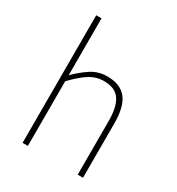

<svg xmlns="http://www.w3.org/2000/svg" viewBox="-173 -831 868 941"><g transform="rotate(30 261.0 -361.0)"><path d="M96 0V-722H126V-400Q165 -439 204.5 -464.5Q244 -490 294 -490Q368 -490 403 -446Q438 -402 438 -308V0H408V-304Q408 -384 381 -423Q354 -462 292 -462Q247 -462 209.5 -438Q172 -414 126 -366V0Z"/></g></svg>

Font: TypoPRO Source Sans Pro
Style: Regular
Weight: 200
Designer: Paul D. Hunt
Foundry: Adobe Systems Incorporated
Version: Version 2.020;PS 2.000;hotconv 1.0.86;makeotf.lib2.5.63406